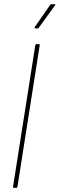

<svg xmlns="http://www.w3.org/2000/svg" viewBox="-20 -893 283 913"><path d="M46 0Q41 0 42 -5L148 -679Q149 -683 154 -683H165Q170 -683 169 -679L63 -5Q62 0 57 0ZM147 -758Q145 -758 144.5 -759.5Q144 -761 145 -764L218 -869Q221 -873 224 -873H240Q242 -873 243 -871.5Q244 -870 242 -868L165 -762Q164 -759 162 -758.5Q160 -758 158 -758Z"/></svg>

Font: Sofia Sans Condensed Thin
Style: Italic
Weight: 250
Italic angle: -9°
Version: Version 4.100